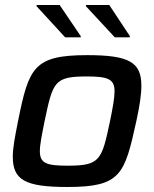

<svg xmlns="http://www.w3.org/2000/svg" viewBox="-20 -738 616 766"><path d="M126 -713 240 -589H302V-594L218 -718H126ZM323 -713 438 -589H498V-594L416 -718H323ZM249 8C463 8 477 -42 524 -255C537 -315 544 -360 544 -396C544 -490 495 -518 328 -518C114 -518 95 -468 52 -255C40 -194 31 -149 31 -113C31 -20 80 8 249 8ZM250 -77C166 -77 139 -86 139 -135C139 -161 147 -200 158 -255C191 -411 196 -433 326 -433C410 -433 437 -423 437 -374C437 -347 430 -309 419 -255C386 -99 380 -77 250 -77Z"/></svg>

Font: Saira UNSAM Medium Italic
Style: Regular
Weight: 500
Italic angle: -12°
Designer: Hector Gatti with collaboration of the Omnibus-Type team
Foundry: Omnibus-Type
Version: Version 0.072;PS 000.072;hotconv 1.0.88;makeotf.lib2.5.64775